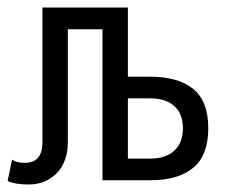

<svg xmlns="http://www.w3.org/2000/svg" viewBox="-88 -475 654 506"><path d="M90.8 -397.9V-101.1Q90.8 -74.2 83 -53.2Q75.2 -32.2 61 -18.1Q46.9 -3.9 28.3 3.7Q9.8 11.2 -11.2 11.2Q-30.8 11.2 -43.9 9Q-57.1 6.8 -67.9 2L-56.2 -54.2Q-49.8 -49.8 -42 -47.9Q-34.2 -45.9 -22 -45.9Q23.9 -45.9 23.9 -101.1V-455.1H249V-272.9H307.1Q381.8 -272.9 421.4 -240.5Q460.9 -208 460.9 -137.2Q460.9 -65.9 421.4 -33Q381.8 0 308.1 0H182.1V-397.9ZM394 -137.2Q394 -174.8 371.6 -195.3Q349.1 -215.8 308.1 -215.8H249V-57.1H308.1Q349.1 -57.1 371.6 -78.1Q394 -99.1 394 -137.2Z"/></svg>

Font: Anonymous Pro
Style: Regular
Weight: 400
Monospace: yes
Designer: Mark Simonson
Version: Version 1.002